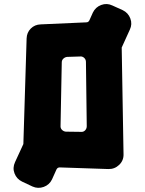

<svg xmlns="http://www.w3.org/2000/svg" viewBox="-20 -831 712 945"><path d="M236 52Q223 79 195 89Q167 99 140 87L89 63Q62 50 51.5 22.5Q41 -5 54 -33L95 -122L111 -642Q112 -671 131.5 -690.5Q151 -710 180 -711L405 -721Q415 -721 420 -731L437 -769Q450 -796 478 -806.5Q506 -817 533 -804L584 -781Q611 -768 621.5 -740Q632 -712 619 -685L579 -597L588 -72Q589 -41 566.5 -19.5Q544 2 513 1L274 -7Q263 -7 258 3ZM379 -182Q391 -181 399 -189.5Q407 -198 407 -210L403 -526Q403 -538 394.5 -546Q386 -554 375 -553L311 -551Q300 -550 292 -542.5Q284 -535 284 -524L278 -212Q277 -200 285 -192Q293 -184 304 -183Z"/></svg>

Font: d puntillas B to tiptoe
Style: Regular
Weight: 400
Designer: deFharo
Foundry: deFharo.com
Version: Version 1.001 2012